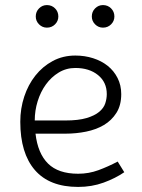

<svg xmlns="http://www.w3.org/2000/svg" viewBox="-20 -727 560 757"><path d="M120 -200Q129 -122 169.5 -82Q210 -42 288 -42Q330 -42 368 -56Q406 -70 444 -90L470 -48Q435 -24 388.5 -7Q342 10 288 10Q175 10 117.5 -56.5Q60 -123 60 -247Q60 -299 75.5 -346Q91 -393 119.5 -429Q148 -465 188 -486.5Q228 -508 277 -508Q314 -508 347 -497.5Q380 -487 404.5 -467.5Q429 -448 443.5 -419.5Q458 -391 458 -356Q458 -312 439 -282Q420 -252 389.5 -234Q359 -216 319.5 -208Q280 -200 238 -200ZM277 -459Q241 -459 211.5 -441Q182 -423 161 -394Q140 -365 128.5 -328Q117 -291 117 -252H238Q289 -252 321 -261.5Q353 -271 371 -286Q389 -301 395 -319.5Q401 -338 401 -356Q401 -403 366.5 -431Q332 -459 277 -459ZM121 -662Q121 -681 134 -694Q147 -707 165 -707Q184 -707 197 -694Q210 -681 210 -662Q210 -644 197 -631Q184 -618 165 -618Q147 -618 134 -631Q121 -644 121 -662ZM342 -662Q342 -681 355 -694Q368 -707 386 -707Q405 -707 418 -694Q431 -681 431 -662Q431 -644 418 -631Q405 -618 386 -618Q368 -618 355 -631Q342 -644 342 -662Z"/></svg>

Font: Snippet
Style: Regular
Weight: 400
Designer: Gesine Todt
Foundry: Gesine Todt
Version: Version 1.000